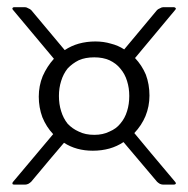

<svg xmlns="http://www.w3.org/2000/svg" viewBox="-20 -500 510 520"><path d="M454.1 -7.8Q456.1 -5.9 456.1 -3.9Q456.1 -2.9 456.1 -2Q454.1 0 450.2 0Q440.4 0 421.9 0Q418 0 413.1 -2Q408.2 -4.9 405.3 -7.8Q375 -43.9 314.5 -115.2Q296.9 -103.5 276.4 -97.7Q254.9 -91.8 231.4 -91.8Q186.5 -91.8 153.3 -113.3Q123 -78.1 64.5 -7.8Q61.5 -4.9 56.6 -2Q51.8 0 47.9 0Q38.1 0 18.6 0Q14.6 0 13.7 -2Q13.7 -2.9 13.7 -3.9Q13.7 -5.9 15.6 -7.8Q51.8 -50.8 124 -136.7Q105.5 -156.2 94.7 -182.6Q85 -209 85 -238.3Q85 -267.6 95.7 -293.9Q107.4 -320.3 126 -340.8Q88.9 -384.8 15.6 -472.7Q12.7 -475.6 13.7 -477.5Q14.6 -480.5 18.6 -480.5Q28.3 -480.5 47.9 -480.5Q51.8 -480.5 56.6 -477.5Q61.5 -475.6 64.5 -472.7Q94.7 -436.5 155.3 -364.3Q172.9 -376 193.4 -381.8Q214.8 -387.7 238.3 -387.7Q260.7 -387.7 280.3 -381.8Q299.8 -377 316.4 -366.2Q345.7 -401.4 405.3 -472.7Q408.2 -475.6 413.1 -477.5Q418 -480.5 421.9 -480.5Q431.6 -480.5 450.2 -480.5Q454.1 -480.5 456.1 -477.5Q457 -475.6 454.1 -472.7Q418 -429.7 345.7 -342.8Q364.3 -323.2 375 -297.9Q384.8 -271.5 384.8 -241.2Q384.8 -211.9 374 -185.5Q363.3 -160.2 343.8 -139.6Q379.9 -95.7 454.1 -7.8ZM235.4 -134.8Q258.8 -134.8 276.4 -143.6Q294.9 -151.4 305.7 -165Q318.4 -179.7 324.2 -199.2Q330.1 -217.8 330.1 -240.2Q330.1 -261.7 324.2 -280.3Q318.4 -299.8 305.7 -314.5Q294.9 -328.1 276.4 -336.9Q258.8 -344.7 235.4 -344.7Q210.9 -344.7 193.4 -336.9Q175.8 -328.1 163.1 -314.5Q151.4 -299.8 145.5 -280.3Q139.6 -261.7 139.6 -240.2Q139.6 -217.8 145.5 -199.2Q151.4 -179.7 163.1 -165Q175.8 -151.4 193.4 -143.6Q210.9 -134.8 235.4 -134.8Z"/></svg>

Font: Mermaid
Style: Bold
Weight: 400
Designer: Scott Simpson
Version: Version 1.001